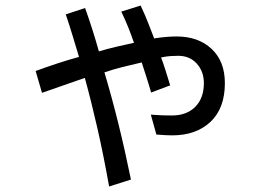

<svg xmlns="http://www.w3.org/2000/svg" viewBox="-20 -592 960 695"><path d="M288 -563Q302 -524 314.5 -484.5Q327 -445 338 -406Q351 -410 368 -414.5Q385 -419 402 -423Q419 -427 435.5 -430.5Q452 -434 465 -437Q455 -466 444 -493.5Q433 -521 419 -550L489 -572Q505 -538 516.5 -508.5Q528 -479 538 -453Q564 -457 584 -458.5Q604 -460 619 -460Q698 -460 746 -415Q794 -370 794 -291Q794 -200 742 -151Q690 -102 603 -102Q582 -102 546 -105L526 -177Q552 -175 567.5 -174.5Q583 -174 602 -174Q656 -174 687 -205.5Q718 -237 718 -291Q718 -333 692.5 -361.5Q667 -390 625 -390Q611 -390 596.5 -389Q582 -388 563 -384Q571 -364 579.5 -336Q588 -308 596 -283L527 -257Q520 -282 510.5 -311.5Q501 -341 493 -366Q458 -358 424 -349.5Q390 -341 358 -330Q411 -153 454 58L375 83Q355 -29 333 -126Q311 -223 287 -310L132 -256L109 -335Q147 -349 186.5 -362Q226 -375 266 -386Q255 -422 243 -462Q231 -502 218 -540Z"/></svg>

Font: BM YEONSUNG
Style: Regular
Weight: 400
Designer: Bongjin Kim; Myungsoo Han; Jaehyun Keum; Jihee Min; Dokyung Lee; Chorong Kim; Jooyeon Kang; Sang-a Kim;
Foundry: Sandoll Communications Inc.
Version: Version 1.000;PS 1;hotconv 16.6.51;makeotf.lib2.5.65220